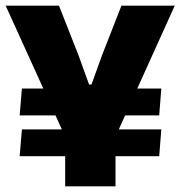

<svg xmlns="http://www.w3.org/2000/svg" viewBox="-20 -659 638 679"><path d="M329.5 -251 355.5 -346H550.5L543 -251ZM57.5 -201.5H550.5L543 -106.5H49.5ZM240 -346 267 -251H49.5L57.5 -346ZM218 -159 0 -639H188.5L257.5 -464L295 -360H303.5L341 -464L409.5 -639H598L381 -159ZM210.5 0V-320H388.5V0Z"/></svg>

Font: Anek Latin Medium ExtraBold
Style: Regular
Weight: 800
Version: Version 1.003